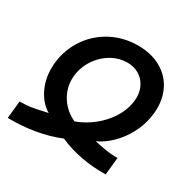

<svg xmlns="http://www.w3.org/2000/svg" viewBox="-127 -699 854 840"><g transform="rotate(30 300.0 -279.0)"><path d="M152 -107.5Q112 -131 88 -178.2Q64 -225.5 64 -283Q64 -309 68 -329.5Q80 -396.5 119 -448.8Q158 -501 216.8 -530Q275.5 -559 344 -559Q407 -559 454.2 -534.5Q501.5 -510 527.2 -465.5Q553 -421 553 -363Q553 -340 548.5 -315Q540.5 -269.5 517.8 -227.2Q495 -185 462.2 -152.8Q429.5 -120.5 392 -103.5Q425.5 -96 452.2 -91.8Q479 -87.5 511 -87.5L502 0.5Q370 2.5 266 -44Q149.5 3 7.5 0.5L16.5 -87.5Q50 -87.5 77.8 -92.2Q105.5 -97 152 -107.5ZM165.5 -287Q165.5 -238 192.5 -196.2Q219.5 -154.5 268 -132Q314 -149 352.8 -179.8Q391.5 -210.5 416.8 -249.8Q442 -289 449 -330.5Q451.5 -346.5 451.5 -358Q451.5 -390.5 437.5 -416.2Q423.5 -442 398.2 -456.5Q373 -471 340.5 -471Q300 -471 263.2 -450.5Q226.5 -430 201 -394.5Q175.5 -359 168 -316Q165.5 -300 165.5 -287Z"/></g></svg>

Font: JuliaMono Medium
Style: Italic
Weight: 500
Italic angle: -9°
Monospace: yes
Designer: cormullion
Foundry: corm
Version: Version 0.054; ttfautohint (v1.8.4)